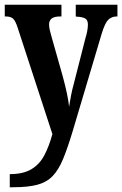

<svg xmlns="http://www.w3.org/2000/svg" viewBox="-20 -556 513 806"><path d="M21 175Q77 175 111.5 154.5Q146 134 166 96Q186 58 200 7L55 -437Q45 -469 34.5 -478Q24 -487 4 -487H0V-536H238V-487H235Q207 -487 196.5 -478Q186 -469 186 -453Q186 -442 189.5 -427.5Q193 -413 198 -396L243 -237Q254 -197 261 -163.5Q268 -130 270 -108Q274 -133 278.5 -156.5Q283 -180 290 -205L339 -397Q343 -409 346 -424.5Q349 -440 349 -453Q349 -472 337.5 -478.5Q326 -485 302 -486L298 -487V-536H473V-487H471Q448 -487 434 -472.5Q420 -458 407 -415L285 -5Q264 65 245 111Q226 157 201 183Q176 209 137 219.5Q98 230 36 230H21Z"/></svg>

Font: Noto Serif Armenian ExtraCondensed
Style: Bold
Weight: 700
Width: 2
Designer: Monotype Design Team
Foundry: Monotype Imaging Inc.
Version: Version 2.008; ttfautohint (v1.8.4.7-5d5b)